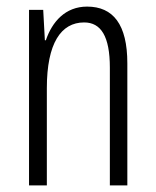

<svg xmlns="http://www.w3.org/2000/svg" viewBox="-20 -562 472 582"><path d="M244 -542C178 -542 138 -496 119 -440H116L111 -532H68V0H122V-295C122 -431 165 -494 235 -494C286 -494 313 -452 313 -357V0H366V-370C366 -488 323 -542 244 -542Z"/></svg>

Font: Noto Sans UI Condensed Light
Style: Regular
Weight: 300
Width: 3
Designer: Monotype Design Team
Foundry: Monotype Imaging Inc.
Version: Version 1.901